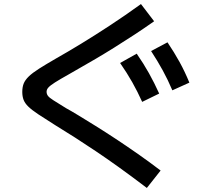

<svg xmlns="http://www.w3.org/2000/svg" viewBox="-20 -824 1040 948"><path d="M705 104Q630 47 568 2.5Q506 -42 453 -77.5Q400 -113 351 -144.5Q302 -176 251 -207Q200 -239 168.5 -260Q137 -281 120 -297.5Q103 -314 96.5 -331Q90 -348 90 -370Q90 -394 97 -411.5Q104 -429 122 -446.5Q140 -464 173 -485Q206 -506 258 -536Q313 -567 379.5 -607.5Q446 -648 521.5 -697.5Q597 -747 676 -804L741 -719Q693 -685 642.5 -652Q592 -619 544 -589Q496 -559 452.5 -533.5Q409 -508 374.5 -488.5Q340 -469 318 -456Q275 -432 251.5 -417Q228 -402 219 -392Q210 -382 210 -371Q210 -360 216.5 -351Q223 -342 243.5 -329Q264 -316 306 -290Q330 -277 367 -254.5Q404 -232 451.5 -202.5Q499 -173 552 -138Q605 -103 661.5 -63.5Q718 -24 773 18ZM682 -321Q659 -372 633 -418Q607 -464 573 -513L655 -559Q689 -510 715.5 -462.5Q742 -415 766 -362ZM831 -378Q809 -430 783.5 -476.5Q758 -523 726 -572L807 -615Q840 -566 866.5 -518Q893 -470 915 -416Z"/></svg>

Font: M PLUS 2 Medium
Style: Regular
Weight: 500
Designer: Coji Morishita
Foundry: UNDERFOREST DESIGN
Version: Version 1.001